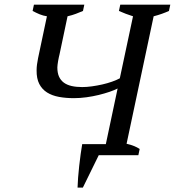

<svg xmlns="http://www.w3.org/2000/svg" viewBox="-20 -683 769 845"><path d="M588.9 0H414.6L344.7 142.6H321.3Q321.8 124 323.7 98.6Q325.7 73.2 328.6 46.9Q331.5 20.5 335 -4.9Q338.4 -30.3 341.8 -48.8H445.8L497.6 -293.5Q483.4 -286.1 461.9 -278.8Q440.4 -271.5 414.6 -265.1Q388.7 -258.8 360.4 -254.9Q332 -251 305.2 -251Q269.5 -251 239.3 -256.6Q209 -262.2 187 -276.1Q165 -290 152.8 -313.7Q140.6 -337.4 141.1 -374Q141.1 -385.7 142.8 -398.9Q144.5 -412.1 147.5 -426.8L186.5 -611.3Q169.9 -613.8 154.5 -620.1Q139.2 -626.5 123.5 -634.8L129.4 -662.6H351.1L345.2 -634.8Q330.1 -628.4 314.2 -622.3Q298.3 -616.2 277.3 -611.3L242.2 -444.8Q240.7 -439 239 -431.2Q237.3 -423.3 235.8 -414.8Q234.4 -406.2 233.4 -398.7Q232.4 -391.1 232.4 -386.2Q232.4 -362.3 239.7 -345.9Q247.1 -329.6 261 -319.3Q274.9 -309.1 295.4 -304.4Q315.9 -299.8 341.8 -299.8Q361.3 -299.8 384.5 -303Q407.7 -306.2 430.2 -311.3Q452.6 -316.4 472.9 -323.5Q493.2 -330.6 507.3 -338.4L565.4 -611.3Q549.3 -616.2 533.7 -622.3Q518.1 -628.4 503.4 -634.8L509.3 -662.6H729.5L723.6 -634.8Q709.5 -628.4 692.4 -622.3Q675.3 -616.2 656.2 -611.3L537.1 -50.3Q554.7 -46.4 569.3 -40.5Q584 -34.7 594.7 -27.3Z"/></svg>

Font: PT Astra Serif
Style: Italic
Weight: 400
Italic angle: -16°
Designer: A.Korolkova, I. Chaeva
Foundry: ParaType Ltd
Version: Version 1.001